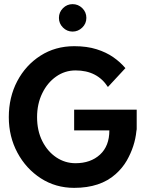

<svg xmlns="http://www.w3.org/2000/svg" viewBox="-20 -895 691 927"><path d="M338 12Q248.5 12 177 -34.2Q105.5 -80.5 64 -158Q22.5 -235.5 22.5 -329.5Q22.5 -425.5 63.2 -503Q104 -580.5 175.5 -626.2Q247 -672 338.5 -672Q400 -672 446.5 -657.2Q493 -642.5 527 -618.8Q561 -595 585.5 -566L501 -475Q449.5 -555 345 -555Q293 -555 250.8 -525.2Q208.5 -495.5 183.8 -444.2Q159 -393 159 -329.5Q159 -264 184.2 -213.8Q209.5 -163.5 251.8 -135.2Q294 -107 344.5 -107Q417.5 -107 462.8 -148.5Q508 -190 508 -265.5H338V-365.5H640V-271L638.5 -262Q631.5 -189 592 -119.5Q571.5 -84 538.5 -54.5Q464.5 12 338 12ZM330.5 -742.5Q303.5 -742.5 284 -762Q264.5 -781.5 264.5 -808.5Q264.5 -836 284 -855.5Q303.5 -875 330.5 -875Q357.5 -875 377.2 -855.8Q397 -836.5 397 -808.5Q397 -781 377 -761.8Q357 -742.5 330.5 -742.5Z"/></svg>

Font: Lucymar Sans SemiBold
Style: Regular
Weight: 600
Foundry: The League of Moveable Type (original font) / Main changes by Cristiano Sobral with portions from Mirco Monsees
Version: Version 2.001;August 30, 2020;FontCreator 13.0.0.2681 64-bit